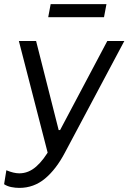

<svg xmlns="http://www.w3.org/2000/svg" viewBox="-38 -720 626 936"><path d="M-18 178 -7 110Q29 125 56 125Q101 125 138.5 92Q176 59 209 -1L202 54L54 -520H138L248 -86H255L485 -520H568L279 23Q236 105 181.5 150.5Q127 196 56 196Q37 196 17 192Q-3 188 -18 178ZM209 -700H481L469 -636H197Z"/></svg>

Font: Fixel Italic Variable 20240409 Display Thin
Style: Italic
Weight: 100
Italic angle: -10°
Designer: AlfaBravo + MacPaw
Foundry: Kyrylo Tkachov, Marchela Mozhyna, Serhii Makarenko, Maria Weinstein, Zakhar Kryvoshyya
Version: Version 1.211;Glyphs 3.2 (3225)